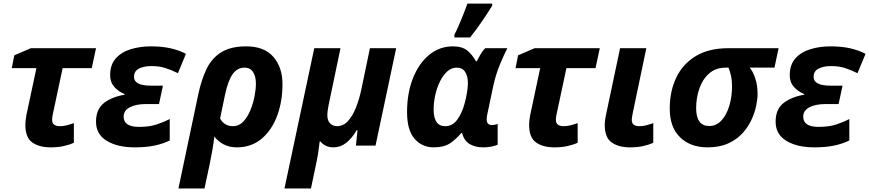

<svg xmlns="http://www.w3.org/2000/svg" viewBox="-20 -816 4871 1076"><path d="M264.2 9.8Q199.7 9.8 160.9 -17.6Q122.1 -44.9 122.1 -116.2Q122.1 -141.1 127.9 -170.9L184.1 -434.1H45.9L60.1 -505.9L152.8 -545.9H518.1L494.1 -434.1H331.1L274.9 -170.9Q272 -156.2 272 -145Q272 -125.5 283.7 -117.2Q295.4 -108.9 314.9 -108.9Q335 -108.9 353.3 -113.5Q371.6 -118.2 394 -126V-16.1Q370.6 -4.9 337.6 2.4Q304.7 9.8 264.2 9.8Z M734.9 9.8Q638.2 9.8 578.1 -26.9Q518.1 -63.5 518.1 -133.8Q518.1 -203.6 562 -238.3Q606 -272.9 678.2 -285.2V-289.1Q645 -301.8 621.1 -328.4Q597.2 -355 597.2 -394Q597.2 -453.6 629.4 -489.3Q661.6 -524.9 713.6 -540.5Q765.6 -556.2 825.2 -556.2Q888.2 -556.2 936.5 -545.2Q984.9 -534.2 1022 -514.2L977.1 -405.8Q941.9 -423.3 907.2 -434.6Q872.6 -445.8 829.1 -445.8Q787.1 -445.8 759 -431.6Q731 -417.5 731 -384.8Q731 -335.9 827.1 -335.9H893.1L871.1 -232.9H798.8Q742.2 -232.9 707.5 -214.8Q672.9 -196.8 672.9 -162.1Q672.9 -105 758.8 -105Q816.9 -105 857.7 -118.4Q898.4 -131.8 931.2 -148.9V-28.8Q895 -10.7 847.7 -0.5Q800.3 9.8 734.9 9.8Z M980 240.2 1091.3 -288.1Q1108.9 -370.6 1138.2 -430.7Q1167.5 -490.7 1220.2 -523.4Q1272.9 -556.2 1360.4 -556.2Q1460 -556.2 1511.5 -497.8Q1563 -439.5 1563 -344.2Q1563 -246.1 1532.7 -165.8Q1502.4 -85.4 1445.3 -37.8Q1388.2 9.8 1307.1 9.8Q1265.1 9.8 1233.2 -7.1Q1201.2 -23.9 1181.2 -50.8Q1176.8 -12.7 1170.2 24.9Q1163.6 62.5 1155.3 103L1126 240.2ZM1286.1 -108.9Q1319.3 -108.9 1343.3 -134.3Q1367.2 -159.7 1383.1 -198Q1398.9 -236.3 1406.5 -276.4Q1414.1 -316.4 1414.1 -346.2Q1414.1 -388.7 1397.9 -412.8Q1381.8 -437 1351.1 -437Q1308.6 -437 1282.7 -398.9Q1256.8 -360.8 1240.2 -280.8L1213.4 -151.9Q1237.3 -108.9 1286.1 -108.9Z M1574.2 240.2 1741.2 -545.9H1888.2L1822.3 -231Q1814.5 -194.3 1814.5 -169.9Q1814.5 -140.6 1829.8 -124.8Q1845.2 -108.9 1868.7 -108.9Q1903.8 -108.9 1930.2 -137.7Q1956.5 -166.5 1975.3 -214.1Q1994.1 -261.7 2005.4 -316.9L2053.2 -545.9H2200.2L2084.5 0H1974.6L1983.4 -85.9H1978.5Q1951.7 -40 1919.7 -15.1Q1887.7 9.8 1848.6 9.8Q1823.7 9.8 1804.9 0.2Q1786.1 -9.3 1776.4 -22.9H1771.5Q1768.6 0 1764.6 29.5Q1760.7 59.1 1755.4 84L1722.7 240.2Z M2410.2 9.8Q2345.7 9.8 2303.5 -38.1Q2261.2 -85.9 2261.2 -188Q2261.2 -293 2293.7 -376.2Q2326.2 -459.5 2384.3 -507.8Q2442.4 -556.2 2518.1 -556.2Q2570.8 -556.2 2599.4 -532.2Q2627.9 -508.3 2647.5 -472.2H2651.4Q2659.7 -488.8 2672.6 -510.5Q2685.5 -532.2 2699.2 -545.9H2823.2Q2806.2 -513.7 2781.7 -454.8Q2757.3 -396 2743.2 -329.1L2710.4 -172.9Q2707.5 -158.2 2707.5 -147Q2707.5 -115.2 2737.3 -115.2Q2744.6 -115.2 2753.9 -117.2Q2763.2 -119.1 2769 -121.1V-4.9Q2758.3 0 2737.1 4.9Q2715.8 9.8 2688.5 9.8Q2642.6 9.8 2611.6 -9Q2580.6 -27.8 2569.3 -70.8H2565.4Q2538.6 -38.6 2504.2 -14.4Q2469.7 9.8 2410.2 9.8ZM2475.1 -108.9Q2515.6 -108.9 2542 -144.5Q2568.4 -180.2 2583.5 -234.9Q2590.8 -261.2 2596.4 -293Q2602.1 -324.7 2602.1 -351.1Q2602.1 -390.1 2586.4 -413.6Q2570.8 -437 2539.1 -437Q2510.3 -437 2486.6 -415.8Q2462.9 -394.5 2445.8 -359.9Q2428.7 -325.2 2419.4 -283.9Q2410.2 -242.7 2410.2 -202.1Q2410.2 -108.9 2475.1 -108.9ZM2526.4 -606V-621.1Q2538.6 -644.5 2552 -675.8Q2565.4 -707 2578.1 -738.8Q2590.8 -770.5 2599.6 -795.9H2738.3V-784.2Q2714.4 -745.1 2683.1 -699.2Q2651.9 -653.3 2614.3 -606Z M3087.4 9.8Q3022.9 9.8 2984.1 -17.6Q2945.3 -44.9 2945.3 -116.2Q2945.3 -141.1 2951.2 -170.9L3007.3 -434.1H2869.1L2883.3 -505.9L2976.1 -545.9H3341.3L3317.4 -434.1H3154.3L3098.1 -170.9Q3095.2 -156.2 3095.2 -145Q3095.2 -125.5 3106.9 -117.2Q3118.7 -108.9 3138.2 -108.9Q3158.2 -108.9 3176.5 -113.5Q3194.8 -118.2 3217.3 -126V-16.1Q3193.8 -4.9 3160.9 2.4Q3127.9 9.8 3087.4 9.8Z M3511.2 9.8Q3446.8 9.8 3408 -17.6Q3369.1 -44.9 3369.1 -116.2Q3369.1 -127.9 3371.3 -144.8Q3373.5 -161.6 3380.4 -192.9L3455.1 -545.9H3602.1L3526.4 -184.1Q3520.5 -155.8 3520.5 -144Q3520.5 -108.9 3562.5 -108.9Q3582.5 -108.9 3600.6 -113.5Q3618.7 -118.2 3641.1 -126V-16.1Q3618.2 -4.9 3585 2.4Q3551.8 9.8 3511.2 9.8Z M3945.3 9.8Q3849.6 9.8 3791.5 -46.4Q3733.4 -102.5 3733.4 -207Q3733.4 -305.7 3770.3 -382.1Q3807.1 -458.5 3880.1 -502.2Q3953.1 -545.9 4061.5 -545.9H4343.3L4320.3 -437H4181.6Q4199.7 -415.5 4212.6 -377Q4225.6 -338.4 4225.6 -288.1Q4225.6 -262.2 4218 -224.6Q4210.4 -187 4192.1 -146.2Q4173.8 -105.5 4141.8 -70.1Q4109.9 -34.7 4061.5 -12.5Q4013.2 9.8 3945.3 9.8ZM3954.6 -109.9Q3995.1 -109.9 4023.7 -141.4Q4052.2 -172.9 4067.4 -223.9Q4082.5 -274.9 4082.5 -333Q4082.5 -365.2 4076.9 -390.4Q4071.3 -415.5 4062.5 -437H4048.3Q3990.7 -437 3953.6 -403.8Q3916.5 -370.6 3898.9 -318.6Q3881.3 -266.6 3881.3 -210Q3881.3 -109.9 3954.6 -109.9Z M4543.5 9.8Q4446.8 9.8 4386.7 -26.9Q4326.7 -63.5 4326.7 -133.8Q4326.7 -203.6 4370.6 -238.3Q4414.6 -272.9 4486.8 -285.2V-289.1Q4453.6 -301.8 4429.7 -328.4Q4405.8 -355 4405.8 -394Q4405.8 -453.6 4438 -489.3Q4470.2 -524.9 4522.2 -540.5Q4574.2 -556.2 4633.8 -556.2Q4696.8 -556.2 4745.1 -545.2Q4793.5 -534.2 4830.6 -514.2L4785.6 -405.8Q4750.5 -423.3 4715.8 -434.6Q4681.2 -445.8 4637.7 -445.8Q4595.7 -445.8 4567.6 -431.6Q4539.6 -417.5 4539.6 -384.8Q4539.6 -335.9 4635.7 -335.9H4701.7L4679.7 -232.9H4607.4Q4550.8 -232.9 4516.1 -214.8Q4481.4 -196.8 4481.4 -162.1Q4481.4 -105 4567.4 -105Q4625.5 -105 4666.3 -118.4Q4707 -131.8 4739.7 -148.9V-28.8Q4703.6 -10.7 4656.2 -0.5Q4608.9 9.8 4543.5 9.8Z"/></svg>

Font: Open Sans
Style: Bold Italic
Weight: 700
Italic angle: -12°
Designer: Monotype Design Team
Foundry: Monotype Imaging Inc.
Version: Version 3.003; ttfautohint (v1.8.4)